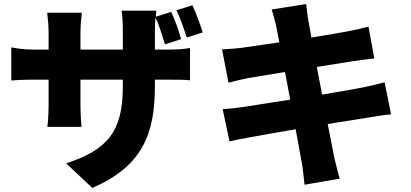

<svg xmlns="http://www.w3.org/2000/svg" viewBox="-20 -845 2040 952"><path d="M934 -819 855 -794C875 -753 892 -702 906 -659L985 -684C974 -721 953 -778 934 -819ZM36 -610V-446C65 -448 95 -450 149 -450H221V-329C221 -280 218 -241 215 -216H384C382 -241 379 -280 379 -329V-450H589V-414C589 -188 508 -101 308 -35L438 87C687 -22 748 -181 748 -418V-450H802C859 -450 894 -450 922 -447V-607C887 -601 859 -599 801 -599H748V-693C748 -718 749 -739 751 -758C771 -717 784 -667 798 -625L878 -651C868 -689 848 -745 829 -786L752 -762L755 -792H583C587 -767 589 -734 589 -693V-599H379V-681C379 -724 383 -758 386 -782H214C218 -747 221 -715 221 -682V-599H149C95 -599 59 -606 36 -610Z M1084 -304 1118 -144C1141 -150 1179 -157 1224 -165C1265 -173 1351 -188 1446 -204L1477 -34C1483 -4 1485 32 1490 71L1664 41C1655 6 1645 -31 1638 -61L1605 -230L1805 -262C1843 -268 1889 -276 1919 -278L1887 -437C1858 -429 1816 -419 1777 -411C1735 -403 1660 -390 1577 -376L1551 -513L1732 -542C1764 -546 1810 -553 1836 -555L1807 -713C1779 -705 1734 -695 1701 -689C1669 -683 1601 -671 1524 -659L1509 -743C1504 -768 1501 -805 1498 -825L1327 -798C1335 -773 1342 -748 1349 -718L1365 -635L1179 -608C1148 -604 1116 -602 1081 -600L1113 -435C1150 -445 1177 -451 1211 -458L1393 -488L1419 -351L1196 -316C1162 -311 1112 -305 1084 -304Z"/></svg>

Font: Noto Sans HK Black
Style: Regular
Weight: 900
Designer: Ryoko NISHIZUKA 西塚涼子 (kana, bopomofo & ideographs); Paul D. Hunt (Latin, Greek & Cyrillic); Sandoll Communications 산돌커뮤니
Foundry: Adobe
Version: Version 2.004;hotconv 1.0.118;makeotfexe 2.5.65603